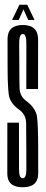

<svg xmlns="http://www.w3.org/2000/svg" viewBox="-20 -785 196 810"><path d="M75.5 5Q141.5 5 141.2 -53.8Q141 -112.5 141 -166.5Q141 -255 136.2 -292Q131.5 -329 89 -360.5Q63.5 -380 62.5 -413.5Q61.5 -447 61.5 -516.5Q61.5 -561 61 -601.2Q60.5 -641.5 76.5 -641.5Q91.5 -641.5 91.2 -601.5Q91 -561.5 91 -409.5H140.5Q140.5 -555.5 140.8 -617.5Q141 -679.5 76.5 -679.5Q11.5 -679.5 11.8 -619.2Q12 -559 12 -507Q12 -426.5 16.8 -387.5Q21.5 -348.5 64.5 -319.5Q89.5 -299.5 90.2 -266.5Q91 -233.5 91 -156.5Q91 -107 91.2 -70Q91.5 -33 75.5 -33Q60.5 -33 60.2 -70.2Q60 -107.5 60 -267.5H11Q11 -111 10.8 -53Q10.5 5 75.5 5ZM31 -701H59L79 -745.5L99 -701H125.5L95 -765H62Z"/></svg>

Font: Anybody UltraCondensed Light
Style: Regular
Weight: 300
Width: 1
Version: Version 1.113;gftools[0.9.25]